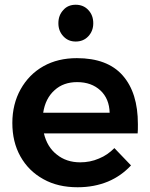

<svg xmlns="http://www.w3.org/2000/svg" viewBox="-20 -784 632 809"><path d="M497 -466C454 -515 389 -539 304 -539C251 -539 204 -528 163 -505C122 -482 90 -449 67 -408C44 -367 32 -319 32 -266C32 -213 43 -166 66 -125C89 -84 121 -52 163 -29C204 -6 252 5 307 5C354 5 396 -3 435 -19C473 -35 505 -58 532 -87L462 -160C443 -141 422 -126 397 -116C372 -105 345 -100 318 -100C279 -100 246 -111 219 -133C192 -154 174 -184 165 -222H560C561 -231 561 -244 561 -261C561 -349 540 -417 497 -466ZM442 -309H162C168 -349 184 -381 210 -404C235 -427 267 -438 305 -438C346 -438 378 -426 403 -403C428 -380 441 -348 442 -309ZM352 -742C338 -757 320 -764 299 -764C278 -764 260 -757 247 -742C233 -727 226 -709 226 -686C226 -664 233 -646 247 -631C261 -616 278 -609 299 -609C320 -609 338 -616 352 -631C366 -646 373 -664 373 -686C373 -709 366 -727 352 -742Z"/></svg>

Font: Argentum Sans Medium
Style: Regular
Weight: 500
Designer: Julieta Ulanovsky
Foundry: Julieta Ulanovsky
Version: Version 5.001;January 29, 2019;FontCreator 11.5.0.2425 64-bi